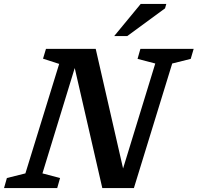

<svg xmlns="http://www.w3.org/2000/svg" viewBox="-44 -955 1003 975"><path d="M261 -51 246.5 0H-23.5L-9 -51L85 -74.5L256.5 -630.5L174.5 -657L189.5 -707H442L581 -99.5L744.5 -632.5L654.5 -656L669 -707H939.5L924.5 -656L830.5 -632.5L636 0H475.5L335.5 -609.5L171.5 -74.5ZM536 -772 670.5 -935H800.5L794 -912.5L602.5 -772Z"/></svg>

Font: Newsreader Caption Medium
Style: Italic
Weight: 500
Italic angle: -17°
Designer: Hugues Gentile
Foundry: Production Type
Version: Version 1.001